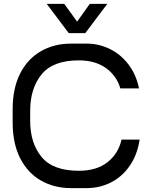

<svg xmlns="http://www.w3.org/2000/svg" viewBox="-20 -950 777 986"><path d="M344 -726H426Q487 -726 543 -699Q599 -672 639 -620Q679 -568 694 -496H598Q579 -561 524 -600.5Q469 -640 385 -640Q252 -640 193.5 -568Q135 -496 135 -381V-329Q135 -215 193.5 -144Q252 -73 385 -73Q476 -73 532 -117Q588 -161 604 -233H697Q685 -154 645.5 -97.5Q606 -41 548.5 -12.5Q491 16 426 16H344Q258 16 190 -23Q122 -62 83.5 -137.5Q45 -213 45 -321V-389Q45 -497 83.5 -572.5Q122 -648 190 -687Q258 -726 344 -726ZM441 -930H531L418 -780H333L220 -930H310L376 -839Z"/></svg>

Font: Violet Sans
Style: Regular
Weight: 400
Designer: Calvin Waterman
Foundry: Violet Office
Version: Version 1.013